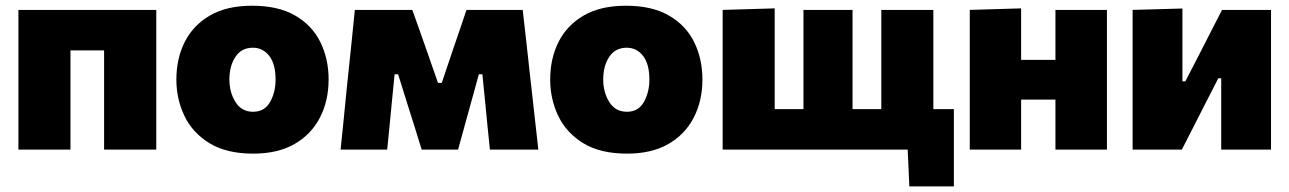

<svg xmlns="http://www.w3.org/2000/svg" viewBox="-20 -536 4620 688"><path d="M46 0V-500.5H540V0H353V-355.5H232.5V0Z M887.5 14.5Q791.5 14.5 730.8 -22.8Q670 -60 641 -120.5Q612 -181 612 -251Q612 -326 642 -385.8Q672 -445.5 732.2 -480.5Q792.5 -515.5 883.5 -515.5Q977 -515.5 1037.8 -480.2Q1098.5 -445 1128 -385Q1157.5 -325 1157.5 -251Q1157.5 -175 1126.5 -114.8Q1095.5 -54.5 1035.5 -20Q975.5 14.5 887.5 14.5ZM887 -135.5Q928 -135.5 947.8 -170.5Q967.5 -205.5 967.5 -251Q967.5 -306.5 944.8 -335.8Q922 -365 886 -365Q845.5 -365 823.8 -332.5Q802 -300 802 -251Q802 -205.5 823.8 -170.5Q845.5 -135.5 887 -135.5Z M1200.5 0Q1206 -54 1211.5 -107.5Q1217 -161 1222 -214L1229 -281Q1234.5 -335.5 1240.5 -391Q1246 -446 1251.5 -500.5H1457.5Q1469.5 -467.5 1481 -434.5Q1492.5 -401 1504.5 -368L1549.5 -239H1563L1606.5 -368Q1618 -401.5 1629.5 -435Q1640.5 -468 1651.5 -500.5H1853Q1859 -447 1865.5 -391Q1871.5 -335 1877.5 -281.5L1885.5 -210.5Q1891 -160.5 1897 -107.5Q1903 -54 1909 0H1735.5Q1731 -41.5 1727 -83Q1723 -124.5 1719 -165.5L1708.5 -270H1696L1665.5 -159.5Q1654.5 -119.5 1643.5 -80Q1632.5 -40 1621.5 0H1491Q1478.5 -40 1466.5 -79Q1454 -118 1442 -156.5L1406.5 -270H1394L1384 -168.5Q1380 -126 1375.8 -84Q1371.5 -42 1367.5 0Z M2227 14.5Q2131 14.5 2070.2 -22.8Q2009.5 -60 1980.5 -120.5Q1951.5 -181 1951.5 -251Q1951.5 -326 1981.5 -385.8Q2011.5 -445.5 2071.8 -480.5Q2132 -515.5 2223 -515.5Q2316.5 -515.5 2377.2 -480.2Q2438 -445 2467.5 -385Q2497 -325 2497 -251Q2497 -175 2466 -114.8Q2435 -54.5 2375 -20Q2315 14.5 2227 14.5ZM2226.5 -135.5Q2267.5 -135.5 2287.2 -170.5Q2307 -205.5 2307 -251Q2307 -306.5 2284.2 -335.8Q2261.5 -365 2225.5 -365Q2185 -365 2163.2 -332.5Q2141.5 -300 2141.5 -251Q2141.5 -205.5 2163.2 -170.5Q2185 -135.5 2226.5 -135.5Z M3238.5 132 3232.5 0H2569.5V-500.5L2756 -506V-145H2859V-500.5H3035V-145H3138V-500.5H3324.5V-145H3398V132Z M3455 0V-500.5L3639 -506V-321.5H3762V-500.5H3946.5V0H3762V-179H3639V0Z M4038.5 0V-500.5L4217 -505.5V-244.5H4227.5L4285 -356Q4303.5 -392 4322 -428.5Q4340.5 -465 4359 -500.5H4534.5V0H4356V-255.5H4345.5L4289.5 -146Q4271 -109.5 4252.2 -72.8Q4233.5 -36 4215 0Z"/></svg>

Font: Heraclito ExtraBold
Style: Regular
Weight: 800
Designer: Kostas Bartsokas (font) & Cristiano Sobral (main changes)
Foundry: Kostas Bartsokas (font) & Cristiano Sobral (main changes)
Version: Version 1.00;July 8, 2020;FontCreator 13.0.0.2655 64-bit